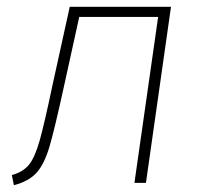

<svg xmlns="http://www.w3.org/2000/svg" viewBox="-20 -540 601 567"><path d="M411 0H377L447 -490H214L170 -290Q141 -157 126 -106.5Q111 -56 88.5 -30.5Q66 -5 21 7L15 -23Q48 -32 65.5 -53.5Q83 -75 97 -124.5Q111 -174 136 -293L186 -520H485Z"/></svg>

Font: FiraGO UltraLight
Style: Italic
Weight: 200
Italic angle: -8°
Designer: bBox Type GmbH
Foundry: bBox Type GmbH
Version: Version 1.001